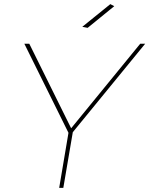

<svg xmlns="http://www.w3.org/2000/svg" viewBox="-20 -911 724 931"><path d="M515 -891 534 -881 405 -776 379 -781ZM684 -699 333 -270 287 0H267L312 -267L98 -699H122L325 -289L660 -699Z"/></svg>

Font: TypoPRO Montserrat
Style: Italic
Weight: 250
Italic angle: -11.3°
Designer: Julieta Ulanovsky
Foundry: Julieta Ulanovsky
Version: Version 6.001